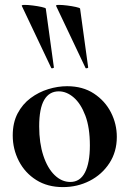

<svg xmlns="http://www.w3.org/2000/svg" viewBox="-20 -751 529 784"><path d="M237 13Q174 13 128 -16Q82 -45 57 -93.5Q32 -142 32 -198Q32 -250 52 -288Q72 -326 105 -350.5Q138 -375 177 -387Q216 -399 254 -399Q318 -399 363.5 -369Q409 -339 433 -292Q457 -245 457 -192Q457 -131 426.5 -84.5Q396 -38 346 -12.5Q296 13 237 13ZM267 -8Q307 -8 327 -47Q347 -86 347 -157Q347 -230 328.5 -279Q310 -328 281 -353Q252 -378 220 -378Q181 -378 160.5 -343Q140 -308 140 -235Q140 -167 157 -115.5Q174 -64 203 -36Q232 -8 267 -8ZM329 -474Q330 -471 335.5 -472.5Q341 -474 340 -476L307 -716Q306 -719 290 -722.5Q274 -726 254.5 -728.5Q235 -731 221 -731Q207 -731 209 -727ZM189 -474Q190 -471 195.5 -472.5Q201 -474 200 -476L167 -716Q166 -719 150 -722.5Q134 -726 114.5 -728.5Q95 -731 81 -731Q67 -731 69 -727Z"/></svg>

Font: Cormorant Infant Light
Style: Regular
Weight: 300
Designer: Christian Thalmann (Catharsis Fonts)
Foundry: Catharsis Fonts
Version: Version 4.001